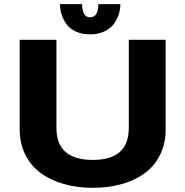

<svg xmlns="http://www.w3.org/2000/svg" viewBox="-20 -891 890 922"><path d="M558 -871Q558 -846 550.2 -821.8Q542.5 -797.5 526.2 -775.5Q510 -753.5 480.5 -739.8Q451 -726 412 -726Q373 -726 343.8 -739.8Q314.5 -753.5 298.8 -775.8Q283 -798 275.5 -822Q268 -846 268 -871H374Q374 -863.5 374.8 -856.5Q375.5 -849.5 378.8 -836.5Q382 -823.5 390.8 -815.8Q399.5 -808 413 -808Q452 -808 452 -871ZM426 11Q350 11 285.8 -7.5Q221.5 -26 174.5 -60.8Q127.5 -95.5 101 -149.2Q74.5 -203 74.5 -270.5V-700H251V-276.5Q251 -123 426 -123Q512 -123 555.2 -161Q598.5 -199 598.5 -278V-700H775.5V-270.5Q775.5 -203 749.5 -149.2Q723.5 -95.5 676.8 -60.8Q630 -26 566.2 -7.5Q502.5 11 426 11Z"/></svg>

Font: League Mono Wide
Style: Bold
Weight: 700
Width: 8
Designer: Tyler Finck
Foundry: The League of Moveable Type / Tyler Finck
Version: Version 2.210